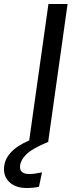

<svg xmlns="http://www.w3.org/2000/svg" viewBox="-83 -709 397 960"><path d="M17.1 126Q17.1 161.1 64 161.1Q88.9 161.1 127 152.8L111.8 225.1Q82 231 50.8 231Q-2.4 231 -32.7 204.6Q-63 178.2 -63 137.2Q-63 47.4 63 -6.8L159.2 -689H254.9L158.2 -2L159.2 0Q74.2 35.2 45.7 65.7Q17.1 96.2 17.1 126Z"/></svg>

Font: FiraSans-Italic
Style: Italic
Weight: 400
Italic angle: -8°
Designer: Carrois Corporate & Edenspiekermann AG
Foundry: Carrois Corporate GbR & Edenspiekermann AG
Version: Version 3.106;PS 003.106;hotconv 1.0.70;makeotf.lib2.5.58329